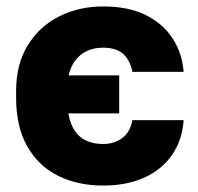

<svg xmlns="http://www.w3.org/2000/svg" viewBox="-20 -563 615 596"><path d="M300 13Q222 13 161 -17Q100 -47 65 -108Q30 -169 30 -260V-280Q30 -364 66.5 -423Q103 -482 164.5 -512.5Q226 -543 300 -543Q380 -543 434 -515.5Q488 -488 517 -442Q546 -396 550 -340H391Q384 -376 362.5 -395.5Q341 -415 300 -415Q272 -415 250.5 -405Q229 -395 214.5 -376.5Q200 -358 193 -329H350V-211H192Q198 -178 212 -157Q226 -136 248.5 -126Q271 -116 300 -116Q335 -116 359.5 -134.5Q384 -153 391 -190H550Q546 -128 514 -82Q482 -36 427.5 -11.5Q373 13 300 13Z"/></svg>

Font: Golos Text
Style: Bold
Weight: 700
Designer: A.Korolkova, Vitaly Kuzmin
Foundry: ParaType Ltd
Version: Version 2.004